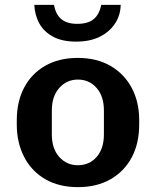

<svg xmlns="http://www.w3.org/2000/svg" viewBox="-20 -759 640 789"><path d="M300 10Q222 10 165.5 -23Q109 -56 79 -114.5Q49 -173 49 -247V-265Q49 -341 79 -398.5Q109 -456 165.5 -488.5Q222 -521 299 -521Q378 -521 434.5 -488Q491 -455 521.5 -397.5Q552 -340 552 -265V-247Q552 -170 521.5 -112.5Q491 -55 434.5 -22.5Q378 10 300 10ZM300 -80Q347 -80 377 -114Q407 -148 407 -207V-305Q407 -363 377 -397.5Q347 -432 300 -432Q254 -432 223.5 -397.5Q193 -363 193 -305V-207Q193 -148 223.5 -114Q254 -80 300 -80ZM293 -588Q236 -588 198.5 -608Q161 -628 142 -662Q123 -696 121 -739H202Q209 -699 232.5 -680Q256 -661 297 -661Q341 -661 364.5 -680Q388 -699 396 -739H476Q475 -696 452.5 -662Q430 -628 390 -608Q350 -588 293 -588Z"/></svg>

Font: Chivo Mono SemiBold
Style: Regular
Weight: 600
Monospace: yes
Designer: Hector Gatti
Foundry: Omnibus-Type
Version: Version 1.008